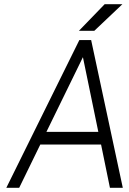

<svg xmlns="http://www.w3.org/2000/svg" viewBox="-20 -890 611 910"><path d="M200 -265 373 -619 446 -265ZM171 -205H459L501 0H562L412 -700H356L10 0H71ZM354 -744H427L560 -870H476Z"/></svg>

Font: Unageo
Style: Light-Italic
Weight: 300
Designer: Richard Sepsi
Foundry: Richard Sepsi
Version: Version 2.000